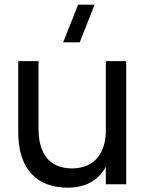

<svg xmlns="http://www.w3.org/2000/svg" viewBox="-20 -808 644 842"><path d="M329.5 -622.5H257L322.5 -787.5H395ZM149 -243.5Q149 -198.5 159.2 -165.8Q169.5 -133 188.8 -111.5Q208 -90 235 -79.8Q262 -69.5 295.5 -69.5Q327 -69.5 353.2 -78.8Q379.5 -88 399 -107Q418.5 -126 430.2 -155.2Q442 -184.5 444 -225V-540H533.5V0H444V-77Q434.5 -58.5 420 -42Q405.5 -25.5 385.2 -12.8Q365 0 338 7.5Q311 15 276.5 15Q228 15 188 0.5Q148 -14 119.5 -44Q91 -74 75.5 -119.8Q60 -165.5 60 -228V-540H149Z"/></svg>

Font: Vela Sans Med
Style: Regular
Weight: 500
Designer: Principal design: Mikhail Sharanda - project Manrope.
Design modification: Ravid Balaliev
Foundry: Mikhail Sharanda
Version: Version 1.001